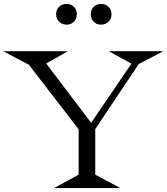

<svg xmlns="http://www.w3.org/2000/svg" viewBox="-56 -962 852 982"><path d="M-36.1 -698.2V-700.2H288.1V-698.2L180.2 -637.2L410.2 -334L616.2 -636.2L503.9 -698.2V-700.2H775.9V-698.2L653.8 -634.8L431.2 -301.8V-68.8L556.2 -2V0H224.1V-2L346.2 -68.8V-300.8L91.8 -630.9ZM246.1 -851.1Q231 -866.2 231 -889.2Q231 -912.1 246.1 -927Q261.2 -941.9 284.2 -941.9Q307.1 -941.9 322 -927Q336.9 -912.1 336.9 -889.2Q336.9 -866.2 322 -851.1Q307.1 -835.9 284.2 -835.9Q261.2 -835.9 246.1 -851.1ZM423.1 -851.1Q408.2 -866.2 408.2 -889.2Q408.2 -912.1 423.1 -927Q438 -941.9 460.9 -941.9Q483.9 -941.9 499 -927Q514.2 -912.1 514.2 -889.2Q514.2 -866.2 499 -851.1Q483.9 -835.9 460.9 -835.9Q438 -835.9 423.1 -851.1Z"/></svg>

Font: Messapia
Style: Regular
Weight: 400
Designer: Luca Marsano
Foundry: Collletttivo
Version: Version 1.000;FEAKit 1.0